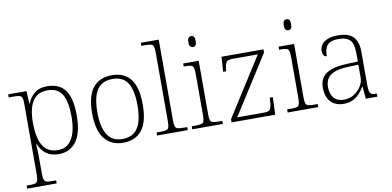

<svg xmlns="http://www.w3.org/2000/svg" viewBox="-87 -1035 3162 1550"><g transform="rotate(-10 1493.5 -260.0)"><path d="M23 240V215H49Q77 215 92.5 211Q108 207 113.5 190.5Q119 174 119 139V-439Q119 -473 113.5 -488Q108 -503 91.5 -507Q75 -511 41 -511H4V-536H155L159 -435H163Q182 -482 220.5 -514Q259 -546 324 -546Q424 -546 472 -480.5Q520 -415 520 -276Q520 -129 468 -59.5Q416 10 325 10Q262 10 221.5 -19.5Q181 -49 160 -104H158Q157 -88 159 -59Q161 -30 161 18V140Q161 175 167 191Q173 207 188 211Q203 215 231 215H265V240ZM324 -23Q399 -23 438 -87.5Q477 -152 477 -272Q477 -391 442 -452Q407 -513 321 -513Q262 -513 227 -483Q192 -453 176.5 -400Q161 -347 161 -277Q161 -199 176.5 -142Q192 -85 228 -54Q264 -23 324 -23Z M852 10Q755 10 700 -58Q645 -126 645 -267Q645 -407 698.5 -475Q752 -543 856 -543Q954 -543 1007 -477Q1060 -411 1060 -267Q1060 -126 1007 -58Q954 10 852 10ZM852 -21Q913 -21 949.5 -51Q986 -81 1001.5 -136.5Q1017 -192 1017 -267Q1017 -392 978.5 -452Q940 -512 856 -512Q766 -512 727 -451Q688 -390 688 -267Q688 -150 727 -85.5Q766 -21 852 -21Z M1131 0V-25H1158Q1192 -25 1208.5 -29Q1225 -33 1230.5 -48.5Q1236 -64 1236 -98V-659Q1236 -695 1230.5 -711Q1225 -727 1209.5 -731Q1194 -735 1166 -735H1131V-760H1278V-98Q1278 -64 1283.5 -48.5Q1289 -33 1306 -29Q1323 -25 1356 -25H1382V0Z M1419 0V-25H1446Q1480 -25 1496.5 -29Q1513 -33 1518.5 -48Q1524 -63 1524 -97V-435Q1524 -471 1518.5 -487Q1513 -503 1497.5 -507Q1482 -511 1454 -511H1439V-536H1566V-98Q1566 -64 1571.5 -48.5Q1577 -33 1594 -29Q1611 -25 1644 -25H1670V0ZM1540 -653Q1527 -653 1518.5 -662.5Q1510 -672 1510 -698Q1510 -724 1518.5 -733.5Q1527 -743 1540 -743Q1554 -743 1562 -733.5Q1570 -724 1570 -698Q1570 -672 1562 -662.5Q1554 -653 1540 -653Z M1741 0V-26L2045 -504H1837Q1798 -504 1787.5 -488.5Q1777 -473 1771 -433L1770 -414H1745L1753 -536H2097V-510L1793 -32H2014Q2052 -32 2062.5 -48Q2073 -64 2077 -104L2079 -143H2104L2099 0Z M2201 0V-25H2228Q2262 -25 2278.5 -29Q2295 -33 2300.5 -48Q2306 -63 2306 -97V-435Q2306 -471 2300.5 -487Q2295 -503 2279.5 -507Q2264 -511 2236 -511H2221V-536H2348V-98Q2348 -64 2353.5 -48.5Q2359 -33 2376 -29Q2393 -25 2426 -25H2452V0ZM2322 -653Q2309 -653 2300.5 -662.5Q2292 -672 2292 -698Q2292 -724 2300.5 -733.5Q2309 -743 2322 -743Q2336 -743 2344 -733.5Q2352 -724 2352 -698Q2352 -672 2344 -662.5Q2336 -653 2322 -653Z M2659 10Q2619 10 2586 -6.5Q2553 -23 2534 -58.5Q2515 -94 2515 -147Q2515 -226 2571.5 -263Q2628 -300 2747 -304L2830 -307V-371Q2830 -413 2822 -444.5Q2814 -476 2787.5 -494.5Q2761 -513 2708 -513Q2661 -513 2635.5 -498.5Q2610 -484 2600.5 -457Q2591 -430 2591 -393Q2575 -393 2566 -405Q2557 -417 2557 -443Q2557 -467 2571.5 -490Q2586 -513 2619.5 -528Q2653 -543 2708 -543Q2797 -543 2834.5 -501Q2872 -459 2872 -383V-111Q2872 -76 2876.5 -57Q2881 -38 2893 -31.5Q2905 -25 2931 -25H2937V0H2841L2833 -100H2830Q2817 -78 2795 -52Q2773 -26 2739.5 -8Q2706 10 2659 10ZM2667 -23Q2714 -23 2750.5 -46Q2787 -69 2808.5 -104.5Q2830 -140 2830 -174V-281L2749 -278Q2676 -276 2634 -259.5Q2592 -243 2574.5 -214Q2557 -185 2557 -145Q2557 -112 2568 -84Q2579 -56 2603.5 -39.5Q2628 -23 2667 -23Z"/></g></svg>

Font: Noto Serif Khmer ExtraLight
Style: Regular
Weight: 250
Version: Version 2.003